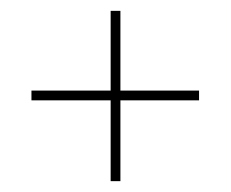

<svg xmlns="http://www.w3.org/2000/svg" viewBox="-20 -526 425 354"><path d="M347 -341H202V-192H184V-341H38V-359H184V-506H202V-359H347Z"/></svg>

Font: TypoPRO Bebas Neue
Style: Regular
Weight: 300
Designer: Ryoichi Tsunekawa
Foundry: Ryoichi Tsunekawa
Version: Version 001.003